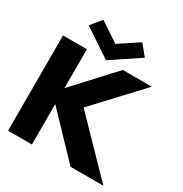

<svg xmlns="http://www.w3.org/2000/svg" viewBox="-236 -1259 1376 1440"><g transform="rotate(30 451.5 -539.0)"><path d="M864.5 0 442.2 -434 807.3 -825H556.5L245.2 -488V-825H38.5V0H245.2V-350L579.7 0ZM653.3 -987 578.5 -1078 410.2 -966 242 -1078 167.2 -987 410.2 -825Z"/></g></svg>

Font: Hussar
Style: BdWide
Weight: 700
Foundry: Cannot Into Space Fonts
Version: Version 2.00